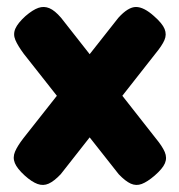

<svg xmlns="http://www.w3.org/2000/svg" viewBox="-20 -517 514 550"><path d="M421 -471Q445 -450 451.5 -434Q458 -418 451 -402Q444 -386 425 -363L154 -18Q135 2 119.5 9Q104 16 87.5 10Q71 4 51 -14Q29 -34 22.5 -50Q16 -66 23 -82.5Q30 -99 47 -121L319 -466Q347 -497 369.5 -497Q392 -497 421 -471ZM53 -471Q74 -489 90 -494.5Q106 -500 121.5 -493.5Q137 -487 155 -466L426 -121Q445 -98 452 -81.5Q459 -65 452.5 -49.5Q446 -34 423 -14Q402 4 386 10Q370 16 354.5 9Q339 2 320 -18L48 -363Q31 -386 24 -402.5Q17 -419 24 -435Q31 -451 53 -471Z"/></svg>

Font: Fredoka SemiCondensed SemiBold
Style: Regular
Weight: 600
Width: 4
Designer: Ben Nathan
Foundry: Milena B. Brandão, Ben Nathan
Version: Version 2.001